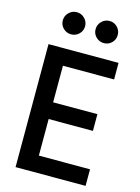

<svg xmlns="http://www.w3.org/2000/svg" viewBox="-141 -1053 825 1131"><g transform="rotate(15 271.0 -487.5)"><path d="M231 -859.5Q211 -840 183 -840Q155 -840 135 -859.5Q115 -879 115 -907Q115 -935 135 -955Q155 -975 183 -975Q211 -975 231 -955Q251 -935 251 -907Q251 -879 231 -859.5ZM430.5 -859.5Q411 -840 383 -840Q355 -840 335 -859.5Q315 -879 315 -907Q315 -935 335 -955Q355 -975 383 -975Q411 -975 430.5 -955Q450 -935 450 -907Q450 -879 430.5 -859.5ZM497 -649H185V-426H455V-324H185V-101H497V0H70V-750H497Z"/></g></svg>

Font: Orkney Medium
Style: Regular
Weight: 500
Designer: Samuel Oakes and Alfredo Marco Pradil
Foundry: Alfredo Marco Pradil
Version: 1.0; ttfautohint (v1.5)